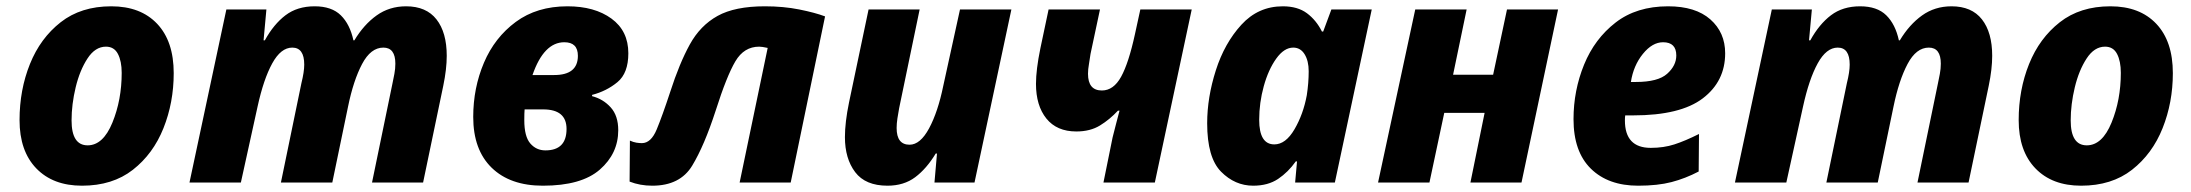

<svg xmlns="http://www.w3.org/2000/svg" viewBox="-20 -579 6949 609"><path d="M240 10Q337 10 401.5 -40.5Q466 -91 498.5 -172.5Q531 -254 531 -347Q531 -448 478.5 -503.5Q426 -559 333 -559Q237 -559 172.5 -508.5Q108 -458 75 -376Q42 -294 42 -198Q42 -100 95 -45Q148 10 240 10ZM258 -118Q207 -118 207 -197Q207 -248 220 -302Q233 -356 257.5 -393.5Q282 -431 316 -431Q342 -431 354 -408Q366 -385 366 -348Q366 -262 336.5 -190Q307 -118 258 -118Z M581 0H744L797 -241Q816 -328 843.5 -378Q871 -428 907 -428Q945 -428 945 -374Q945 -351 936 -315L871 0H1034L1084 -241Q1101 -324 1128.5 -376Q1156 -428 1196 -428Q1234 -428 1234 -377Q1234 -361 1231 -345Q1228 -329 1225 -315L1160 0H1322L1386 -307Q1397 -360 1397 -402Q1397 -476 1364.5 -517.5Q1332 -559 1268 -559Q1215 -559 1174.5 -530Q1134 -501 1104 -451H1101Q1090 -502 1061 -530.5Q1032 -559 978 -559Q923 -559 885.5 -530.5Q848 -502 820 -451H816L825 -549H698Z M1702 10Q1824 10 1882.5 -41Q1941 -92 1941 -166Q1941 -212 1917 -238.5Q1893 -265 1858 -274V-278Q1904 -290 1938.5 -318.5Q1973 -347 1973 -410Q1973 -481 1919.5 -520Q1866 -559 1780 -559Q1683 -559 1616 -509.5Q1549 -460 1515 -380Q1481 -300 1481 -208Q1481 -104 1539.5 -47Q1598 10 1702 10ZM1669 -341Q1705 -445 1770 -445Q1813 -445 1813 -402Q1813 -341 1738 -341ZM1710 -102Q1681 -102 1662 -124Q1643 -146 1643 -198Q1643 -221 1644 -232H1703Q1777 -232 1777 -170Q1777 -102 1710 -102Z M2049 10Q2137 10 2175.5 -53.5Q2214 -117 2250 -228Q2285 -338 2312.5 -384.5Q2340 -431 2388 -431Q2397 -431 2415 -427L2326 0H2488L2597 -527Q2565 -539 2515 -549Q2465 -559 2406 -559Q2311 -559 2256 -528.5Q2201 -498 2168 -438Q2135 -378 2106 -288Q2081 -212 2063 -168.5Q2045 -125 2016 -125Q2008 -125 1998.5 -126.5Q1989 -128 1978 -133L1977 -3Q2010 10 2049 10Z M2795 10Q2847 10 2883 -17Q2919 -44 2948 -92H2952L2944 0H3071L3188 -549H3025L2972 -307Q2955 -224 2927 -172Q2899 -120 2865 -120Q2824 -120 2824 -173Q2824 -187 2826.5 -203.5Q2829 -220 2832 -236L2897 -549H2735L2673 -254Q2660 -191 2660 -144Q2660 -76 2692.5 -33Q2725 10 2795 10Z M3480 0H3643L3760 -549H3597L3580 -471Q3560 -379 3536 -335.5Q3512 -292 3475 -292Q3431 -292 3431 -345Q3431 -359 3434 -375.5Q3437 -392 3439 -408L3469 -549H3306L3280 -426Q3266 -358 3266 -313Q3266 -244 3299 -203Q3332 -162 3394 -162Q3438 -162 3469 -181Q3500 -200 3526 -228H3531Q3526 -209 3520.5 -188Q3515 -167 3509 -143Z M4022 -121Q3974 -121 3974 -199Q3974 -253 3988.5 -305.5Q4003 -358 4028 -393Q4053 -428 4082 -428Q4105 -428 4118 -407Q4131 -386 4131 -353Q4131 -316 4125 -277Q4114 -217 4086 -169Q4058 -121 4022 -121ZM3955 10Q4002 10 4034 -11.5Q4066 -33 4090 -67H4094L4088 0H4214L4331 -549H4203L4177 -479H4173Q4155 -515 4125.5 -537Q4096 -559 4049 -559Q3971 -559 3917.5 -500.5Q3864 -442 3836.5 -356Q3809 -270 3809 -188Q3809 -79 3853 -34.5Q3897 10 3955 10Z M4351 0 4469 -549H4632L4589 -342H4716L4760 -549H4922L4806 0H4644L4689 -221H4561L4514 0Z M5176 10Q5238 10 5282 -1.5Q5326 -13 5368 -35L5369 -154Q5325 -132 5291 -121Q5257 -110 5216 -110Q5134 -110 5134 -197Q5134 -207 5135 -213H5160Q5310 -213 5381 -267Q5452 -321 5452 -410Q5452 -476 5405 -517.5Q5358 -559 5271 -559Q5171 -559 5104.5 -507.5Q5038 -456 5004.5 -374Q4971 -292 4971 -201Q4971 -98 5026 -44Q5081 10 5176 10ZM5153 -319Q5161 -371 5191 -408Q5221 -445 5255 -445Q5297 -445 5297 -403Q5297 -371 5268 -345Q5239 -319 5169 -319Z M5483 0H5646L5699 -241Q5718 -328 5745.5 -378Q5773 -428 5809 -428Q5847 -428 5847 -374Q5847 -351 5838 -315L5773 0H5936L5986 -241Q6003 -324 6030.5 -376Q6058 -428 6098 -428Q6136 -428 6136 -377Q6136 -361 6133 -345Q6130 -329 6127 -315L6062 0H6224L6288 -307Q6299 -360 6299 -402Q6299 -476 6266.5 -517.5Q6234 -559 6170 -559Q6117 -559 6076.5 -530Q6036 -501 6006 -451H6003Q5992 -502 5963 -530.5Q5934 -559 5880 -559Q5825 -559 5787.5 -530.5Q5750 -502 5722 -451H5718L5727 -549H5600Z M6581 10Q6678 10 6742.5 -40.5Q6807 -91 6839.5 -172.5Q6872 -254 6872 -347Q6872 -448 6819.5 -503.5Q6767 -559 6674 -559Q6578 -559 6513.5 -508.5Q6449 -458 6416 -376Q6383 -294 6383 -198Q6383 -100 6436 -45Q6489 10 6581 10ZM6599 -118Q6548 -118 6548 -197Q6548 -248 6561 -302Q6574 -356 6598.5 -393.5Q6623 -431 6657 -431Q6683 -431 6695 -408Q6707 -385 6707 -348Q6707 -262 6677.5 -190Q6648 -118 6599 -118Z"/></svg>

Font: Noto Sans Display Extra
Style: Italic
Weight: 800
Italic angle: -12°
Designer: Monotype Design Team
Foundry: Monotype Imaging Inc.
Version: Version 1.900